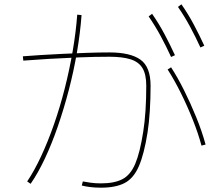

<svg xmlns="http://www.w3.org/2000/svg" viewBox="-20 -844 1040 890"><path d="M448 26Q420 26 397 23Q374 20 359 16L364 -3Q379 0 400.5 3Q422 6 448 6Q510 6 547.5 -13.5Q585 -33 607 -85Q629 -137 644 -234Q651 -278 654.5 -332Q658 -386 658 -447Q658 -500 640 -529Q622 -558 584 -569.5Q546 -581 487 -581Q420 -581 346.5 -578Q273 -575 205.5 -571Q138 -567 88 -563L86 -583Q123 -586 171 -589Q219 -592 273 -594.5Q327 -597 381.5 -599Q436 -601 487 -601Q584 -601 631 -567.5Q678 -534 678 -447Q678 -387 674.5 -331Q671 -275 664 -230Q648 -129 623.5 -73Q599 -17 557.5 4.5Q516 26 448 26ZM122 8 106 -3Q139 -52 170.5 -119.5Q202 -187 230 -267Q258 -347 280 -433.5Q302 -520 317 -607.5Q332 -695 338 -776L358 -774Q352 -692 337 -603.5Q322 -515 299 -427Q276 -339 248 -258Q220 -177 188 -109Q156 -41 122 8ZM914 -169Q899 -225 874 -288Q849 -351 819 -411.5Q789 -472 757 -522L773 -532Q803 -486 833 -426Q863 -366 889.5 -301Q916 -236 933 -174ZM909 -624Q887 -672 861.5 -719.5Q836 -767 805 -812L821 -824Q853 -778 879 -729Q905 -680 927 -632ZM773 -580Q751 -628 725.5 -675.5Q700 -723 669 -768L685 -780Q717 -734 743 -685Q769 -636 791 -588Z"/></svg>

Font: Murecho Thin Thin
Style: Regular
Weight: 250
Version: Version 1.010